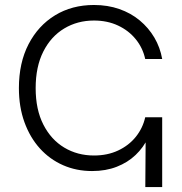

<svg xmlns="http://www.w3.org/2000/svg" viewBox="-20 -758 739 778"><path d="M353 -64.9Q289.6 -64.9 235.6 -88.6Q181.6 -112.3 141.6 -156.5Q101.6 -200.7 79.1 -262.7Q56.6 -324.7 56.6 -400.9Q56.6 -503.4 95.7 -578.9Q134.8 -654.3 203.1 -696Q271.5 -737.8 360.8 -737.8Q416.5 -737.8 463.4 -721.4Q510.3 -705.1 546.1 -675.3Q582 -645.5 605.5 -605.7Q628.9 -565.9 637.2 -519H568.4Q558.6 -564 530 -599.1Q501.5 -634.3 458.3 -654.5Q415 -674.8 360.8 -674.8Q293.9 -674.8 240.2 -642.6Q186.5 -610.4 155.5 -549.1Q124.5 -487.8 124.5 -400.9Q124.5 -314 155.8 -252.9Q187 -191.9 240.5 -159.9Q293.9 -127.9 360.8 -127.9Q415.5 -127.9 458.7 -148.2Q502 -168.5 530.3 -203.6Q558.6 -238.8 568.4 -282.7H602.1Q598.6 -239.3 580.1 -200Q561.5 -160.6 529.5 -130.1Q497.6 -99.6 453.1 -82.3Q408.7 -64.9 353 -64.9ZM568.8 0 570.8 -282.7H637.2V0Z"/></svg>

Font: Inter 20pt Light
Style: Regular
Weight: 300
Version: Version 4.001;git-66647c0bb